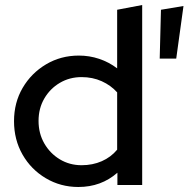

<svg xmlns="http://www.w3.org/2000/svg" viewBox="-20 -739 753 767"><path d="M293 8Q222 8 163 -27Q104 -62 70 -121.5Q36 -181 36 -255Q36 -329 70.5 -388Q105 -447 164 -482Q223 -517 295 -517Q337 -517 376 -504Q415 -491 448 -466V-700L548 -719V0H449V-49Q384 8 293 8ZM306 -79Q350 -79 386.5 -95Q423 -111 448 -141V-370Q423 -398 386.5 -414.5Q350 -431 306 -431Q258 -431 219 -408Q180 -385 157 -345.5Q134 -306 134 -256Q134 -206 157 -166Q180 -126 219 -102.5Q258 -79 306 -79ZM618 -505 623 -700 713 -715 684 -505Z"/></svg>

Font: Red Hat Display SemiBold
Style: Regular
Weight: 600
Designer: Pentagram, MCKL
Foundry: Pentagram, MCKL
Version: Version 1.023